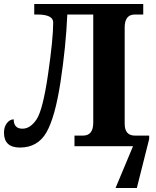

<svg xmlns="http://www.w3.org/2000/svg" viewBox="-20 -734 784 964"><path d="M729 -36.1 667 210H560.1L647.9 0H354V-53.2H397Q448.2 -53.2 448.2 -118.2V-661.1H317.9Q311 -500.5 283.9 -323Q256.8 -145.5 213.1 -69.3Q169.4 6.8 80.1 6.8Q0 6.8 0 -67.9Q0 -96.7 14.6 -115.7Q29.3 -134.8 48.8 -134.8Q48.8 -87.9 92.8 -87.9Q132.8 -87.9 164.1 -135.5Q195.3 -183.1 221.2 -360.8Q247.1 -538.6 247.1 -621.1Q247.1 -661.1 167 -661.1H151.9V-713.9H699.2V-661.1H657.2Q606 -661.1 606 -596.2V-112.8Q606 -53.2 657.2 -53.2H729ZM727.1 0Z"/></svg>

Font: Droids
Style: b
Weight: 700
Foundry: Ascender Corporation
Version: Version 1.00 build 113